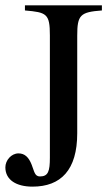

<svg xmlns="http://www.w3.org/2000/svg" viewBox="-26 -682 419 716"><path d="M354 -662H67V-643C148 -636 160 -631 160 -550V-94C160 -44 154 -24 123 -24C103 -24 102 -43 92 -68C81 -96 66 -110 43 -110C16 -110 -6 -84 -6 -58C-6 -11 35 14 95 14C201 14 262 -48 262 -185V-549C262 -626 273 -637 354 -643Z"/></svg>

Font: STIXGeneral
Style: Regular
Weight: 400
Designer: MicroPress Inc., with final additions and corrections provided by Coen Hoffman, Elsevier (retired)
Version: Version 1.1.0